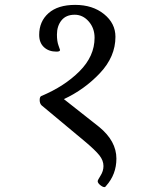

<svg xmlns="http://www.w3.org/2000/svg" viewBox="-20 -683 618 782"><path d="M412.1 74.2Q454.1 27.3 454.1 -37.1Q454.1 -108.4 383.8 -166L240.2 -279.3Q324.2 -318.4 387.2 -385.3Q450.2 -452.1 450.2 -533.2Q450.2 -587.9 403.8 -625.5Q357.4 -663.1 286.1 -663.1Q215.8 -663.1 177.7 -629.4Q139.6 -595.7 139.6 -541Q139.6 -508.8 159.2 -490.7Q178.7 -472.7 210 -472.7Q224.6 -472.7 224.6 -479.5Q224.6 -480.5 218.3 -497.6Q211.9 -514.6 211.9 -542Q211.9 -577.1 230.5 -600.1Q249 -623 284.2 -623Q317.4 -623 341.3 -595.7Q365.2 -568.4 365.2 -529.3Q365.2 -454.1 303.7 -392.6Q242.2 -331.1 148.4 -292Q141.6 -289.1 141.6 -275.4Q141.6 -261.7 149.4 -253.9L325.2 -107.4Q368.2 -71.3 384.8 -50.3Q401.4 -29.3 401.4 -6.8Q401.4 13.7 389.6 32.2Q377.9 50.8 377.9 54.7Q377.9 62.5 388.2 70.8Q398.4 79.1 405.3 79.1Q409.2 79.1 412.1 74.2Z"/></svg>

Font: Kurale
Style: Regular
Weight: 400
Version: 1.0; ttfautohint (v1.3)